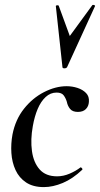

<svg xmlns="http://www.w3.org/2000/svg" viewBox="-20 -751 408 784"><path d="M159 13Q115 13 86.5 -6Q58 -25 43.5 -56.5Q29 -88 26.5 -126Q24 -164 31 -202Q43 -263 78 -307Q113 -351 160 -375Q207 -399 252 -399Q275 -399 296.5 -392Q318 -385 331.5 -371Q345 -357 343 -335Q342 -317 330.5 -305.5Q319 -294 298 -294Q276 -294 266 -306.5Q256 -319 253 -335Q249 -349 240.5 -361Q232 -373 211 -373Q186 -373 166.5 -355Q147 -337 134 -306.5Q121 -276 114 -236Q104 -181 110.5 -134Q117 -87 142 -59Q167 -31 213 -31Q239 -31 264.5 -42Q290 -53 308 -67Q310 -69 314 -65Q318 -61 316 -58Q277 -21 236.5 -4Q196 13 159 13ZM235 -477 208 -726Q208 -729 213.5 -729.5Q219 -730 220 -727L265 -604L357 -730Q359 -732 364 -730.5Q369 -729 368 -726L254 -477Q251 -472 243 -472Q235 -472 235 -477Z"/></svg>

Font: Cormorant Garamond Light SemiBold
Style: Italic
Weight: 600
Italic angle: -10°
Version: Version 4.001